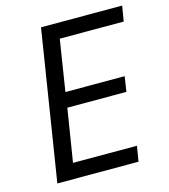

<svg xmlns="http://www.w3.org/2000/svg" viewBox="-106 -789 767 873"><g transform="rotate(-15 277.0 -352.5)"><path d="M56 0 168 -705H550L538 -633H237L199 -392H478L467 -321H189L149 -72H450L438 0Z"/></g></svg>

Font: Nunito Sans 7pt Condensed
Style: Italic
Weight: 400
Width: 3
Italic angle: -9°
Designer: Vernon Adams
Foundry: Vernon Adams
Version: Version 3.101;gftools[0.9.27]